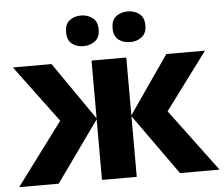

<svg xmlns="http://www.w3.org/2000/svg" viewBox="-55 -819 1028 880"><g transform="rotate(-5 459.0 -379.5)"><path d="M901 -549 706 -287 920 0H738L539 -279V0H379V-279L180 0H-2L212 -287L17 -549H195L379 -283V-549H539V-283L723 -549ZM274 -688Q274 -725 295.5 -742Q317 -759 348 -759Q379 -759 401.5 -742Q424 -725 424 -688Q424 -652 401.5 -635Q379 -618 348 -618Q317 -618 295.5 -635Q274 -652 274 -688ZM488 -688Q488 -725 509.5 -742Q531 -759 564 -759Q594 -759 616.5 -742Q639 -725 639 -688Q639 -652 616.5 -635Q594 -618 564 -618Q531 -618 509.5 -635Q488 -652 488 -688Z"/></g></svg>

Font: Noto Sans ExtraBold
Style: Regular
Weight: 800
Designer: Monotype Design Team
Foundry: Monotype Imaging Inc.
Version: Version 2.007